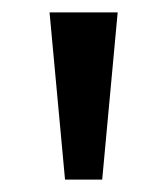

<svg xmlns="http://www.w3.org/2000/svg" viewBox="-20 -780 270 310"><path d="M60 -760 85 -490H145L170 -760Z"/></svg>

Font: Gully Medium
Style: Regular
Weight: 500
Designer: jaikishan Patel
Foundry: MagicType
Version: Version 1.000;Glyphs 3.2 (3242)